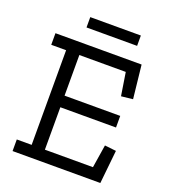

<svg xmlns="http://www.w3.org/2000/svg" viewBox="-143 -893 875 995"><g transform="rotate(20 294.5 -395.0)"><path d="M183 -733V-790H462V-733ZM42 0V-64H124V-586H42V-650H517L537 -466L473 -459L453 -586H197V-362H504V-298H197V-64H462L482 -191L545 -184L526 0Z"/></g></svg>

Font: Zilla Slab Regular
Style: Regular
Weight: 400
Designer: Typotheque.com
Foundry: Typotheque type foundry
Version: Version 1.0; 2017